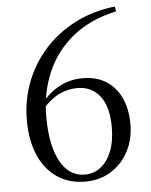

<svg xmlns="http://www.w3.org/2000/svg" viewBox="-54 -788 665 846"><g transform="rotate(-5 279.0 -364.5)"><path d="M289.4 14.6Q217.2 14.6 164.6 -21.5Q111.9 -57.6 83.9 -122.9Q55.8 -188.3 55.8 -277.2Q55.8 -364.4 85.7 -443.3Q115.5 -522.1 171.4 -585.3Q227.4 -648.5 306.6 -689.8Q385.8 -731.1 485.3 -742.7L489.6 -720.8Q374.7 -696.6 297.2 -634.1Q219.8 -571.5 181.1 -481.8Q142.4 -392 142.4 -285.9Q142.4 -158.3 181.4 -87.3Q220.4 -16.4 290.4 -16.4Q328.6 -16.4 359.2 -39.3Q389.8 -62.2 407.9 -106.8Q426.1 -151.5 426.1 -215.2Q426.1 -304.6 389.5 -351.9Q352.9 -399.2 289.6 -399.2Q247.6 -399.2 208.9 -380.6Q170.2 -362 131.5 -317.8L113.1 -329.4H119.8Q198.2 -440.4 317.1 -440.4Q377.5 -440.4 420.6 -413Q463.6 -385.6 486.3 -336.3Q509 -286.9 509 -220.7Q509 -153.1 480.5 -99.8Q452 -46.4 402.4 -15.9Q352.8 14.6 289.4 14.6Z"/></g></svg>

Font: Noto Serif SC ExtraLight
Style: Regular
Weight: 200
Designer: Ryoko NISHIZUKA 西塚涼子 (kana & ideographs); Frank Grießhammer (Latin, Greek & Cyrillic); Wenlong ZHANG 张文龙 (bopomofo); San
Foundry: Adobe
Version: Version 2.002-H1;hotconv 1.1.0;makeotfexe 2.6.0